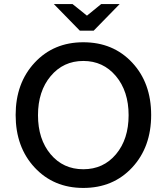

<svg xmlns="http://www.w3.org/2000/svg" viewBox="-20 -917 820 945"><path d="M390 8Q244 8 150.5 -92.5Q57 -193 57 -351Q57 -508 150.5 -608.5Q244 -709 390 -709Q537 -709 630.5 -609Q724 -509 724 -351Q724 -193 630.5 -92.5Q537 8 390 8ZM229.5 -542.5Q167 -468 167 -350Q167 -232 229 -158Q291 -84 390 -84Q489 -84 551 -158Q613 -232 613 -350Q613 -468 550.5 -542.5Q488 -617 390 -617Q292 -617 229.5 -542.5ZM245 -897H337L408 -840L478 -897H569L441 -766H373Z"/></svg>

Font: LT Superior Semi-bold
Style: Regular
Weight: 600
Designer: Daniel Lyons
Foundry: LyonsType
Version: Version 1.0